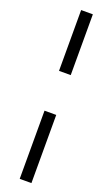

<svg xmlns="http://www.w3.org/2000/svg" viewBox="-195 -816 629 1101"><g transform="rotate(20 120.0 -265.0)"><path d="M92.5 -409V-780H164V-409ZM92.5 250V-166H164V250Z"/></g></svg>

Font: Besley SemiBold
Style: Regular
Weight: 600
Designer: Owen Earl
Foundry: indestructible type*
Version: Version 2.001; ttfautohint (v1.8.3)